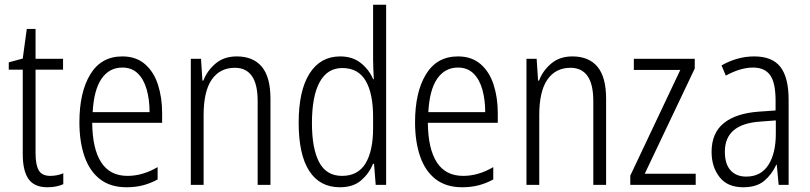

<svg xmlns="http://www.w3.org/2000/svg" viewBox="-20 -780 3418 810"><path d="M192 -38Q207 -38 221.5 -41Q236 -44 247 -49V-3Q234 3 217 6.5Q200 10 180 10Q125 10 100.5 -24.5Q76 -59 76 -130V-486H17V-517L76 -533L93 -658H130V-532H246V-486H130V-133Q130 -85 143.5 -61.5Q157 -38 192 -38Z M496 -542Q554 -542 591.5 -509.5Q629 -477 646.5 -422.5Q664 -368 664 -303V-262H369Q370 -152 407 -95Q444 -38 518 -38Q582 -38 645 -75V-23Q616 -7 584 1.5Q552 10 514 10Q446 10 402 -24Q358 -58 336.5 -120Q315 -182 315 -264Q315 -391 361 -466.5Q407 -542 496 -542ZM496 -495Q441 -495 408.5 -448Q376 -401 371 -307H611Q611 -359 599 -402Q587 -445 561.5 -470Q536 -495 496 -495Z M979 -542Q1048 -542 1084.5 -498.5Q1121 -455 1121 -363V0H1067V-353Q1067 -425 1042.5 -459.5Q1018 -494 971 -494Q908 -494 873.5 -444.5Q839 -395 839 -294V0H785V-532H828L834 -440H838Q854 -482 889.5 -512Q925 -542 979 -542Z M1414 10Q1329 10 1284.5 -59Q1240 -128 1240 -262Q1240 -398 1286 -470Q1332 -542 1415 -542Q1468 -542 1503 -513.5Q1538 -485 1554 -446H1557Q1556 -468 1555 -488.5Q1554 -509 1554 -527V-760H1609V0H1565L1558 -89H1554Q1537 -48 1503.5 -19Q1470 10 1414 10ZM1423 -38Q1490 -38 1522 -90.5Q1554 -143 1554 -240V-286Q1554 -386 1522.5 -439.5Q1491 -493 1424 -493Q1361 -493 1328.5 -433.5Q1296 -374 1296 -261Q1296 -153 1326.5 -95.5Q1357 -38 1423 -38Z M1912 -542Q1970 -542 2007.5 -509.5Q2045 -477 2062.5 -422.5Q2080 -368 2080 -303V-262H1785Q1786 -152 1823 -95Q1860 -38 1934 -38Q1998 -38 2061 -75V-23Q2032 -7 2000 1.5Q1968 10 1930 10Q1862 10 1818 -24Q1774 -58 1752.5 -120Q1731 -182 1731 -264Q1731 -391 1777 -466.5Q1823 -542 1912 -542ZM1912 -495Q1857 -495 1824.5 -448Q1792 -401 1787 -307H2027Q2027 -359 2015 -402Q2003 -445 1977.5 -470Q1952 -495 1912 -495Z M2395 -542Q2464 -542 2500.5 -498.5Q2537 -455 2537 -363V0H2483V-353Q2483 -425 2458.5 -459.5Q2434 -494 2387 -494Q2324 -494 2289.5 -444.5Q2255 -395 2255 -294V0H2201V-532H2244L2250 -440H2254Q2270 -482 2305.5 -512Q2341 -542 2395 -542Z M2915 0H2639V-39L2850 -485H2654V-532H2911V-491L2700 -47H2915Z M3162 -542Q3238 -542 3272.5 -497.5Q3307 -453 3307 -359V0H3265L3257 -85H3255Q3236 -44 3204 -17Q3172 10 3115 10Q3049 10 3015.5 -33Q2982 -76 2982 -139Q2982 -219 3033.5 -260.5Q3085 -302 3181 -309L3252 -314V-355Q3252 -431 3229 -463Q3206 -495 3157 -495Q3104 -495 3042 -461L3024 -504Q3055 -522 3090 -532Q3125 -542 3162 -542ZM3187 -267Q3038 -257 3038 -140Q3038 -88 3062 -61.5Q3086 -35 3128 -35Q3190 -35 3221.5 -84Q3253 -133 3253 -216V-272Z"/></svg>

Font: Noto Sans Lao Condensed Light
Style: Regular
Weight: 300
Width: 3
Designer: Monotype Design Team
Foundry: Monotype Imaging Inc.
Version: Version 2.003; ttfautohint (v1.8.4.7-5d5b)